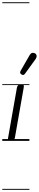

<svg xmlns="http://www.w3.org/2000/svg" viewBox="-25 -1246 344 1698"><path d="M71.5 0Q53 0 48.8 -8.5Q44.5 -17 46 -24L124 -467Q126 -479 130.8 -486.5Q135.5 -494 144 -497.2Q152.5 -500.5 166 -500.5Q180.5 -500.5 184 -493.8Q187.5 -487 184.5 -470L106.5 -27Q105.5 -21.5 100.5 -10.8Q95.5 0 71.5 0ZM71.5 0Q53 0 48.8 -8.5Q44.5 -17 46 -24L124 -467Q126 -479 130.8 -486.5Q135.5 -494 144 -497.2Q152.5 -500.5 166 -500.5Q180.5 -500.5 184 -493.8Q187.5 -487 184.5 -470L106.5 -27Q105.5 -21.5 100.5 -10.8Q95.5 0 71.5 0ZM166 -587Q158 -592 154 -599.5Q150 -607 159 -622.5L236 -756.5Q248.5 -778 263.8 -778.8Q279 -779.5 288 -772Q299.5 -761.5 299 -748.8Q298.5 -736 290 -724L197.5 -596Q188.5 -583.5 180.8 -583.2Q173 -583 166 -587ZM-5 424.5H235V432.5H-5ZM-5 -16H235V0H-5ZM-5 -501.5H235V-493.5H-5ZM-5 -1226H235V-1218H-5Z"/></svg>

Font: Edu AU VIC WA NT Guides
Style: Regular
Weight: 400
Designer: Tina and Corey Anderson, Eben Sorkin, Mirko Velimirovic
Foundry: Google for Education
Version: Version 1.001